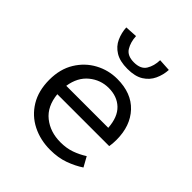

<svg xmlns="http://www.w3.org/2000/svg" viewBox="-201 -857 1002 1002"><g transform="rotate(45 300.0 -356.5)"><path d="M318 -433Q258 -433 211 -394.5Q164 -356 153 -284H463Q458 -359 419 -396Q380 -433 318 -433ZM330 12Q257 12 197.5 -18Q138 -48 103 -105.5Q68 -163 68 -244Q68 -323 103 -380Q138 -437 194.5 -467.5Q251 -498 316 -498Q421 -498 479.5 -435.5Q538 -373 538 -270Q538 -256 537 -243Q536 -230 534 -220H151Q159 -138 211.5 -96Q264 -54 340 -54Q384 -54 419.5 -66.5Q455 -79 488 -100L518 -46Q482 -22 435.5 -5Q389 12 330 12ZM316 -572Q260 -572 226 -593Q192 -614 176.5 -648.5Q161 -683 159 -721L227 -725Q229 -682 248 -651Q267 -620 316 -620Q366 -620 385 -651Q404 -682 405 -725L473 -721Q471 -683 455 -648.5Q439 -614 405.5 -593Q372 -572 316 -572Z"/></g></svg>

Font: SauceCodePro NFM
Style: Regular
Weight: 400
Monospace: yes
Designer: Paul D. Hunt, Teo Tuominen
Foundry: Adobe
Version: Version 2.042;hotconv 1.1.0;makeotfexe 2.6.0;Nerd Fonts 3.3.